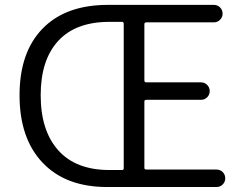

<svg xmlns="http://www.w3.org/2000/svg" viewBox="-20 -752 979 772"><path d="M850.6 0H411.1Q244.1 0 151.4 -97.7Q58.6 -195.3 58.6 -369.1Q58.6 -542 151.4 -637.2Q244.1 -732.4 414.1 -732.4H839.8Q854.5 -732.4 864.7 -722.2Q875 -711.9 875 -697.3Q875 -682.6 864.7 -672.4Q854.5 -662.1 839.8 -662.1H568.4Q560.5 -662.1 560.5 -654.3V-428.7Q560.5 -420.9 568.4 -420.9H788.1Q802.7 -420.9 813 -410.6Q823.2 -400.4 823.2 -385.7Q823.2 -371.1 813 -360.8Q802.7 -350.6 788.1 -350.6H568.4Q560.5 -350.6 560.5 -343.8V-77.1Q560.5 -70.3 568.4 -70.3H850.6Q865.2 -70.3 875.5 -60.1Q885.7 -49.8 885.7 -35.2Q885.7 -20.5 875.5 -10.3Q865.2 0 850.6 0ZM419.9 -68.4H470.7Q477.5 -68.4 477.5 -75.2V-656.2Q477.5 -664.1 470.7 -664.1H419.9Q284.2 -664.1 213.9 -587.4Q143.6 -510.7 143.6 -369.1Q143.6 -226.6 214.4 -147.5Q285.2 -68.4 419.9 -68.4Z"/></svg>

Font: Gen Jyuu Gothic P Normal
Style: Regular
Weight: 300
Designer: [Source Han Sans]
Ryoko NISHIZUKA  (kana & ideographs); Paul D. Hunt (Latin, Greek & Cyrillic); Wenlong ZHANG  (bopomofo
Version: Version 1.002.20150607